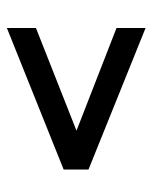

<svg xmlns="http://www.w3.org/2000/svg" viewBox="37 -553 441 555"><g transform="rotate(-90 257.5 -275.5)"><path d="M44.9 -240.2V-312L454.1 -476.1V-392.1L157.2 -274.9L454.1 -159.2V-75.2Z"/></g></svg>

Font: D-DIN Exp
Style: DINExp-Italic
Weight: 400
Width: 7
Italic angle: -12°
Designer: Charles Nix
Foundry: Datto Inc.
Version: Version 1.00